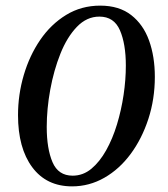

<svg xmlns="http://www.w3.org/2000/svg" viewBox="-20 -650 598 682"><path d="M236 12Q145 12 94.5 -56Q44 -124 44 -241Q44 -314 64.5 -383.5Q85 -453 123 -508.5Q161 -564 215 -597Q269 -630 336 -630Q403 -630 446 -596.5Q489 -563 509.5 -506Q530 -449 530 -377Q530 -298 507 -227.5Q484 -157 444 -103Q404 -49 350.5 -18.5Q297 12 236 12ZM333 -591Q288 -591 253 -554.5Q218 -518 194.5 -459Q171 -400 158.5 -331.5Q146 -263 146 -199Q146 -122 166.5 -74Q187 -26 238 -26Q275 -26 304.5 -50.5Q334 -75 357 -116Q380 -157 395.5 -208Q411 -259 419 -313Q427 -367 427 -417Q427 -494 406 -542.5Q385 -591 333 -591Z"/></svg>

Font: Tiro Devanagari Sanskrit
Style: Italic
Weight: 400
Italic angle: -11°
Designer: Devanagari: John Hudson & Fiona Ross, assisted by Paul Hanslow. Latin: John Hudson with Paul Hanslow, assisted by Kaja S
Foundry: Tiro Typeworks Ltd.
Version: Version 1.52